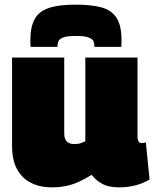

<svg xmlns="http://www.w3.org/2000/svg" viewBox="-20 -798 666 828"><path d="M204 10Q153 10 114.5 -9Q76 -28 54 -67.5Q32 -107 32 -169V-550H257V-224Q257 -197 269 -187Q281 -177 297 -177Q306 -177 313.5 -177.5Q321 -178 329.5 -181Q338 -184 348 -189V-550H573V-209Q573 -199 575.5 -192.5Q578 -186 582 -183.5Q586 -181 591 -181Q601 -181 609 -184L625 -24Q611 -15 590.5 -7Q570 1 545.5 5.5Q521 10 494 10Q449 10 422 -4.5Q395 -19 375 -44Q348 -27 321 -14.5Q294 -2 265 4Q236 10 204 10ZM307 -778Q372 -778 416 -766.5Q460 -755 482 -722Q504 -689 504 -625Q504 -618 504 -610.5Q504 -603 503 -596H387Q387 -597 387 -598Q387 -599 387 -601Q387 -610 383 -620Q379 -630 362 -636.5Q345 -643 307 -643Q269 -643 252.5 -636.5Q236 -630 232 -620Q228 -610 228 -601Q228 -599 228 -598Q228 -597 228 -596H112Q111 -603 111 -610.5Q111 -618 111 -625Q111 -683 130 -716.5Q149 -750 192 -764Q235 -778 307 -778Z"/></svg>

Font: Georama Black
Style: Regular
Weight: 900
Designer: Jean-Baptiste Levee
Foundry: Production Type
Version: Version 1.001